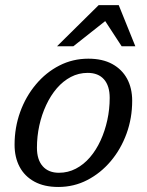

<svg xmlns="http://www.w3.org/2000/svg" viewBox="-20 -734 585 764"><path d="M331.5 -500.5Q388 -500.5 426.8 -479.2Q465.5 -458 485.8 -420.5Q506 -383 506 -333Q506 -264 483.5 -202.2Q461 -140.5 420.8 -92.8Q380.5 -45 327.2 -17.5Q274 10 212 10Q156 10 117 -11.2Q78 -32.5 58 -70.2Q38 -108 38 -158Q38 -226.5 60.2 -288.2Q82.5 -350 122.8 -398Q163 -446 216.2 -473.2Q269.5 -500.5 331.5 -500.5ZM214.5 -46.5Q250.5 -46.5 281.8 -62.8Q313 -79 337.8 -107.8Q362.5 -136.5 380 -174.5Q397.5 -212.5 407 -256Q416.5 -299.5 416.5 -344.5Q416.5 -392.5 393.8 -418.2Q371 -444 329 -444Q293 -444 262 -427.8Q231 -411.5 206.2 -382.8Q181.5 -354 163.8 -316Q146 -278 136.5 -234.8Q127 -191.5 127 -146Q127 -98.5 150 -72.5Q173 -46.5 214.5 -46.5ZM207 -550 372.5 -713.5H452.5L518.5 -550H464L391.5 -661H412.5L272 -550Z"/></svg>

Font: Newsreader 9pt
Style: Italic
Weight: 400
Italic angle: -17°
Designer: Hugues Gentile
Foundry: Production Type
Version: Version 1.003